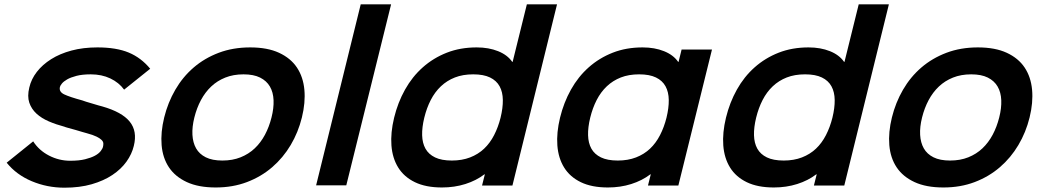

<svg xmlns="http://www.w3.org/2000/svg" viewBox="-20 -860 4844 891"><path d="M601 -183Q592 -145 567 -110Q542 -75 501.5 -48Q461 -21 405.5 -5Q350 11 279 11Q199 11 127.5 -19Q56 -49 11 -105L134 -204Q161 -162 207.5 -138Q254 -114 306 -114Q347 -114 375 -121Q403 -128 420.5 -137.5Q438 -147 447 -158.5Q456 -170 458 -179Q460 -187 459.5 -195Q459 -203 451.5 -210.5Q444 -218 428 -226Q412 -234 382 -242Q377 -243 362.5 -247.5Q348 -252 330.5 -257Q313 -262 298 -266Q283 -270 279 -272Q241 -282 207 -296.5Q173 -311 149.5 -332.5Q126 -354 116 -383.5Q106 -413 116 -454Q125 -493 151 -526.5Q177 -560 217.5 -585.5Q258 -611 312 -625.5Q366 -640 432 -640Q520 -640 577.5 -616Q635 -592 677 -541L556 -444Q532 -477 492 -496Q452 -515 401 -515Q362 -515 335 -508Q308 -501 291.5 -491.5Q275 -482 267 -472Q259 -462 258 -456Q253 -434 278 -422Q303 -410 362 -394Q366 -392 379.5 -388Q393 -384 408 -379.5Q423 -375 436.5 -371Q450 -367 455 -366Q546 -340 582 -295.5Q618 -251 601 -183Z M1381 -315Q1364 -246 1329 -187Q1294 -128 1243 -84Q1192 -40 1126 -15Q1060 10 981 10Q901 10 847 -15Q793 -40 764 -83.5Q735 -127 730 -186.5Q725 -246 742 -315Q759 -384 793.5 -443.5Q828 -503 878.5 -546.5Q929 -590 995 -615Q1061 -640 1141 -640Q1221 -640 1275 -615Q1329 -590 1358 -546.5Q1387 -503 1392.5 -443.5Q1398 -384 1381 -315ZM1240 -315Q1251 -358 1249.5 -395Q1248 -432 1232.5 -458.5Q1217 -485 1187 -500Q1157 -515 1110 -515Q1063 -515 1025.5 -500Q988 -485 960 -458.5Q932 -432 912.5 -395.5Q893 -359 882 -315Q871 -271 873 -234.5Q875 -198 890 -171.5Q905 -145 935 -130Q965 -115 1012 -115Q1059 -115 1096.5 -130Q1134 -145 1162 -171.5Q1190 -198 1209.5 -234.5Q1229 -271 1240 -315Z M1587 0H1447L1654 -840H1795Z M2358 1H2217L2230 -51H2228Q2190 -22 2139.5 -6Q2089 10 2031 10Q1956 10 1905.5 -14.5Q1855 -39 1828 -82.5Q1801 -126 1796.5 -185Q1792 -244 1809 -314Q1826 -384 1859.5 -444Q1893 -504 1942 -547.5Q1991 -591 2053.5 -615.5Q2116 -640 2192 -640Q2248 -640 2291.5 -622.5Q2335 -605 2357 -573H2359L2425 -840H2565ZM2303 -314Q2314 -359 2313.5 -396Q2313 -433 2298.5 -459.5Q2284 -486 2254 -500.5Q2224 -515 2176 -515Q2128 -515 2091 -500.5Q2054 -486 2026 -459.5Q1998 -433 1979 -396Q1960 -359 1949 -314Q1938 -269 1939 -232.5Q1940 -196 1954.5 -170Q1969 -144 1999 -129.5Q2029 -115 2077 -115Q2124 -115 2161.5 -129.5Q2199 -144 2226.5 -170Q2254 -196 2273 -233Q2292 -270 2303 -314Z M3128 1H2987L3000 -51H2998Q2960 -22 2909.5 -6Q2859 10 2801 10Q2726 10 2675.5 -14.5Q2625 -39 2598 -82.5Q2571 -126 2566.5 -185Q2562 -244 2579 -314Q2596 -384 2629.5 -444Q2663 -504 2712 -547.5Q2761 -591 2823.5 -615.5Q2886 -640 2962 -640Q3018 -640 3061.5 -622.5Q3105 -605 3127 -573H3129L3143 -630H3284ZM3073 -314Q3084 -359 3083.5 -396Q3083 -433 3068.5 -459.5Q3054 -486 3024 -500.5Q2994 -515 2946 -515Q2898 -515 2861 -500.5Q2824 -486 2796 -459.5Q2768 -433 2749 -396Q2730 -359 2719 -314Q2708 -269 2709 -232.5Q2710 -196 2724.5 -170Q2739 -144 2769 -129.5Q2799 -115 2847 -115Q2894 -115 2931.5 -129.5Q2969 -144 2996.5 -170Q3024 -196 3043 -233Q3062 -270 3073 -314Z M3898 1H3757L3770 -51H3768Q3730 -22 3679.5 -6Q3629 10 3571 10Q3496 10 3445.5 -14.5Q3395 -39 3368 -82.5Q3341 -126 3336.5 -185Q3332 -244 3349 -314Q3366 -384 3399.5 -444Q3433 -504 3482 -547.5Q3531 -591 3593.5 -615.5Q3656 -640 3732 -640Q3788 -640 3831.5 -622.5Q3875 -605 3897 -573H3899L3965 -840H4105ZM3843 -314Q3854 -359 3853.5 -396Q3853 -433 3838.5 -459.5Q3824 -486 3794 -500.5Q3764 -515 3716 -515Q3668 -515 3631 -500.5Q3594 -486 3566 -459.5Q3538 -433 3519 -396Q3500 -359 3489 -314Q3478 -269 3479 -232.5Q3480 -196 3494.5 -170Q3509 -144 3539 -129.5Q3569 -115 3617 -115Q3664 -115 3701.5 -129.5Q3739 -144 3766.5 -170Q3794 -196 3813 -233Q3832 -270 3843 -314Z M4758 -315Q4741 -246 4706 -187Q4671 -128 4620 -84Q4569 -40 4503 -15Q4437 10 4358 10Q4278 10 4224 -15Q4170 -40 4141 -83.5Q4112 -127 4107 -186.5Q4102 -246 4119 -315Q4136 -384 4170.5 -443.5Q4205 -503 4255.5 -546.5Q4306 -590 4372 -615Q4438 -640 4518 -640Q4598 -640 4652 -615Q4706 -590 4735 -546.5Q4764 -503 4769.5 -443.5Q4775 -384 4758 -315ZM4617 -315Q4628 -358 4626.5 -395Q4625 -432 4609.5 -458.5Q4594 -485 4564 -500Q4534 -515 4487 -515Q4440 -515 4402.5 -500Q4365 -485 4337 -458.5Q4309 -432 4289.5 -395.5Q4270 -359 4259 -315Q4248 -271 4250 -234.5Q4252 -198 4267 -171.5Q4282 -145 4312 -130Q4342 -115 4389 -115Q4436 -115 4473.5 -130Q4511 -145 4539 -171.5Q4567 -198 4586.5 -234.5Q4606 -271 4617 -315Z"/></svg>

Font: TypoPRO Sinkin Sans
Style: 600 SemiBold Italic
Weight: 600
Italic angle: -112°
Designer: Keith Bates
Foundry: K-Type
Version: Sinkin Sans (version 1.0)  by Keith Bates   •   © 2014   www